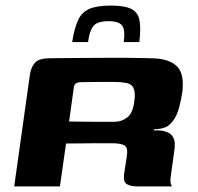

<svg xmlns="http://www.w3.org/2000/svg" viewBox="-20 -669 712 689"><path d="M347 -155Q347 -155 327.5 -155Q308 -155 278 -154.5Q248 -154 217 -154L195 0H31L87 -399Q91 -428 105.5 -444Q120 -460 160 -460Q175 -460 205.5 -460.5Q236 -461 274.5 -461Q313 -461 355 -461.5Q397 -462 435 -461.5Q473 -461 502 -460.5Q531 -460 543 -459Q596 -454 619 -426.5Q642 -399 634 -337Q625 -281 613 -255.5Q601 -230 581 -216Q573 -211 560 -208Q547 -205 533 -205L532 -201Q539 -201 547.5 -201Q556 -201 562 -200Q587 -195 596.5 -183.5Q606 -172 607 -156.5Q608 -141 605 -125L593 -37Q590 -18 593 -9.5Q596 -1 597 0H474Q449 0 435.5 -8Q422 -16 425 -42L435 -108Q440 -139 427 -147Q414 -155 380 -155ZM228 -233Q238 -233 260.5 -232.5Q283 -232 309.5 -232Q336 -232 359 -232Q382 -232 392 -232Q416 -232 436.5 -247.5Q457 -263 462 -306Q467 -336 459 -353Q451 -370 428 -372Q414 -375 390.5 -375Q367 -375 341.5 -375Q316 -375 295 -374.5Q274 -374 264 -374Q262 -374 254.5 -371Q247 -368 245 -356ZM378 -649Q427 -649 451 -637Q475 -625 480.5 -596.5Q486 -568 480 -518H424Q430 -561 418.5 -577Q407 -593 370 -593Q329 -593 315 -575.5Q301 -558 296 -518H239Q247 -569 260.5 -597.5Q274 -626 301.5 -637.5Q329 -649 378 -649Z"/></svg>

Font: Genos
Style: Bold Italic
Weight: 700
Italic angle: -8°
Version: Version 1.010